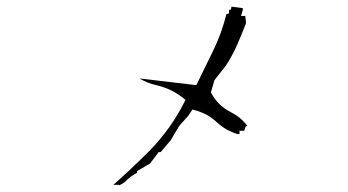

<svg xmlns="http://www.w3.org/2000/svg" viewBox="-20 -677 1040 573"><path d="M319.8 -125.5H335.4V-124Q347.7 -128.4 357.4 -138.7Q372.1 -152.8 389.2 -161.1V-166.5L427.7 -189L453.6 -223.1H457H459.5L489.3 -258.3L515.6 -302.2L542 -331.5L554.2 -350.1Q568.8 -346.7 577.9 -343Q586.9 -339.4 595.7 -335Q612.8 -325.7 627.9 -311.5Q655.8 -286.1 689.5 -276.9H694.8V-286.6H709L712.9 -299.3L718.3 -301.3Q699.2 -326.7 668.9 -342.3Q630.4 -361.8 610.8 -398.9L609.4 -401.4L620.1 -438L653.3 -480Q673.3 -510.3 687.5 -542.7Q701.7 -575.2 714.4 -608.4L711.9 -629.4H699.2L704.6 -647.5V-652.8L670.9 -657.2L668.9 -647.9H663.6V-637.2L655.8 -634.8Q641.6 -578.6 617.4 -528.3Q593.3 -478 565.9 -422.9L396 -442.9Q420.9 -428.2 448.2 -422.4Q492.7 -412.1 528.8 -382.8L533.7 -378.9L530.8 -373.5Q491.2 -293.5 425.3 -226.1Q373 -173.8 317.4 -124.5Z"/></svg>

Font: Bakudai
Style: ExtraLight
Weight: 200
Version: Version 1.48